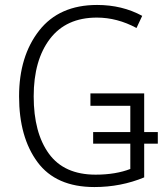

<svg xmlns="http://www.w3.org/2000/svg" viewBox="-20 -745 666 775"><path d="M361 10Q468 10 562 -29V-165H617V-212H562V-368H345V-318H506V-212H356V-165H506V-63Q478 -52 442.5 -46Q407 -40 366 -40Q239 -40 177.5 -124.5Q116 -209 116 -356Q116 -502 181.5 -588Q247 -674 371 -674Q453 -674 531 -632L554 -681Q473 -725 372 -725Q219 -725 138 -621.5Q57 -518 57 -356Q57 -191 131.5 -90.5Q206 10 361 10Z"/></svg>

Font: Noto Sans UI SemiCondensed Light
Style: Regular
Weight: 300
Width: 4
Designer: Monotype Design Team
Foundry: Monotype Imaging Inc.
Version: Version 1.901